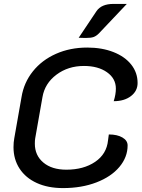

<svg xmlns="http://www.w3.org/2000/svg" viewBox="-20 -952 725 981"><path d="M49 -200Q49 -225 53 -246L90 -456Q102 -530 148 -587.5Q194 -645 266 -677Q338 -709 426 -709Q501 -709 559.5 -686Q618 -663 650.5 -622Q683 -581 683 -528Q683 -487 649 -461Q615 -435 561 -435Q572 -470 572 -499Q572 -551 526.5 -583Q481 -615 409 -615Q328 -615 268.5 -570.5Q209 -526 197 -456L160 -246Q158 -236 158 -218Q158 -158 201.5 -121.5Q245 -85 319 -85Q407 -85 466 -125Q525 -165 532 -235Q536 -261 536 -265Q579 -265 605.5 -249.5Q632 -234 632 -209Q632 -149 590 -99Q548 -49 472.5 -20Q397 9 302 9Q225 9 168 -17Q111 -43 80 -90.5Q49 -138 49 -200ZM473 -895Q498 -932 560 -932H628L485 -781Q472 -768 458.5 -763Q445 -758 417 -758Q396 -758 382 -759Z"/></svg>

Font: K2D Medium
Style: Italic
Weight: 500
Italic angle: -10°
Designer: Katatrad Aksorn Co.,Ltd.
Foundry: Cadson Demak Co.,Ltd.
Version: Version 1.000; ttfautohint (v1.6)